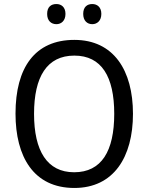

<svg xmlns="http://www.w3.org/2000/svg" viewBox="-20 -923 736 953"><path d="M214 -854C214 -820 234 -803 260 -803C284 -803 305 -820 305 -854C305 -888 284 -903 260 -903C234 -903 214 -889 214 -854ZM393 -854C393 -820 413 -803 438 -803C462 -803 483 -820 483 -854C483 -888 462 -903 438 -903C413 -903 393 -889 393 -854ZM640 -358C640 -574 544 -725 349 -725C153 -725 57 -587 57 -359C57 -145 147 10 349 10C544 10 640 -143 640 -358ZM149 -358C149 -542 213 -647 349 -647C484 -647 547 -543 547 -358C547 -173 484 -68 348 -68C214 -68 149 -174 149 -358Z"/></svg>

Font: Noto Sans Thai Looped SemiCondensed
Style: Regular
Weight: 400
Width: 4
Designer: Sasikarn Vongin, Ben Mitchell
Foundry: The Fontpad Ltd
Version: Version 1.001